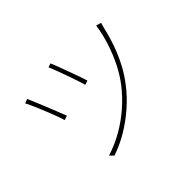

<svg xmlns="http://www.w3.org/2000/svg" viewBox="-144 -997 1288 1288"><g transform="rotate(-45 500.0 -353.5)"><path d="M438 -724Q446 -707 459 -672Q472 -637 487 -596.5Q502 -556 514.5 -520.5Q527 -485 532 -467L502 -457Q497 -476 485 -512Q473 -548 458.5 -588.5Q444 -629 431 -663.5Q418 -698 410 -714ZM871 -676Q869 -670 866 -659Q863 -648 861 -641Q845 -571 822 -506Q799 -441 768 -381Q737 -321 695 -267Q645 -201 580.5 -145Q516 -89 445.5 -47.5Q375 -6 304 17L279 -9Q354 -32 424.5 -72Q495 -112 557.5 -166Q620 -220 669 -283Q711 -337 744 -402.5Q777 -468 800.5 -540.5Q824 -613 835 -687ZM159 -666Q167 -648 181.5 -613.5Q196 -579 212.5 -538Q229 -497 244 -459.5Q259 -422 268 -398L237 -387Q232 -405 221.5 -434Q211 -463 197.5 -497Q184 -531 170.5 -563Q157 -595 146 -619.5Q135 -644 129 -654Z"/></g></svg>

Font: Noto Sans SC Thin Thin
Style: Regular
Weight: 250
Version: Version 2.004-H2;hotconv 1.0.118;makeotfexe 2.5.65603